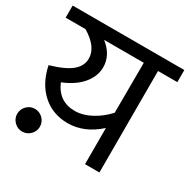

<svg xmlns="http://www.w3.org/2000/svg" viewBox="-170 -789 937 947"><g transform="rotate(30 298.0 -315.5)"><path d="M616 -647V-578H506V0H424V-206Q342 -132 248 -132Q163 -132 103.5 -185Q44 -238 24 -333Q107 -357 143.5 -387.5Q180 -418 180 -460Q180 -526 93 -578H-20V-647ZM424 -293 425 -578H199Q263 -528 263 -458Q263 -408 226.5 -363.5Q190 -319 119 -290Q156 -202 248 -202Q293 -202 340 -227Q387 -252 424 -293ZM74 -113Q101 -113 120 -94Q139 -75 139 -48Q139 -22 120 -3Q101 16 74 16Q48 16 29 -3Q10 -22 10 -48Q10 -75 29 -94Q48 -113 74 -113Z"/></g></svg>

Font: Martel Sans
Style: Regular
Weight: 400
Designer: Dan Reynolds and Mathieu Réguer
Foundry: Dan Reynolds and Mathieu Réguer
Version: Version 1.001;PS 001.001;hotconv 1.0.70;makeotf.lib2.5.58329